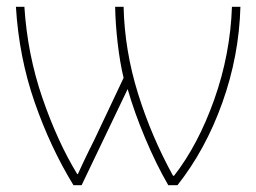

<svg xmlns="http://www.w3.org/2000/svg" viewBox="-20 -547 757 567"><path d="M504 0H477Q441 -62 408.5 -139.5Q376 -217 357 -284L221 0H197Q129 -111 82.5 -244.5Q36 -378 27 -527H52Q61 -386 105.5 -257Q150 -128 208 -33H210Q232 -81 244 -105L258 -133L345 -317Q334 -363 327.5 -419.5Q321 -476 320 -527H345Q348 -398 387.5 -271Q427 -144 491 -28H494Q565 -119 612.5 -252.5Q660 -386 665 -527H690Q686 -382 636.5 -243.5Q587 -105 504 0Z"/></svg>

Font: Noto Sans UI Thin
Style: Regular
Weight: 250
Designer: Monotype Design Team
Foundry: Monotype Imaging Inc.
Version: Version 1.001